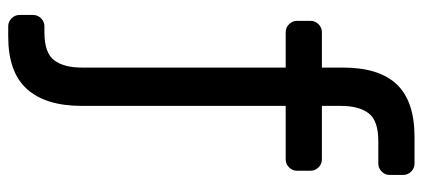

<svg xmlns="http://www.w3.org/2000/svg" viewBox="-294 -486 1005 456"><g transform="rotate(90 208.0 -257.5)"><path d="M56 -434Q45 -434 37 -442Q29 -450 29 -461V-493Q29 -504 37 -512Q45 -520 56 -520H140V-570Q140 -656 180 -698Q220 -740 305 -740H368Q379 -740 387 -732Q395 -724 395 -713V-681Q395 -670 387 -662Q379 -654 368 -654H315Q266 -654 248.5 -631Q231 -608 231 -565V-520H358Q369 -520 377 -512Q385 -504 385 -493V-461Q385 -450 377 -442Q369 -434 358 -434H231V50Q231 136 191 180.5Q151 225 66 225H42Q31 225 23 217Q15 209 15 198V166Q15 155 23 147Q31 139 42 139H56Q105 139 122.5 116Q140 93 140 50V-434Z"/></g></svg>

Font: Contemporary
Style: Regular
Weight: 400
Designer: Victor Tran
Foundry: Victor Tran
Version: Version 1.100